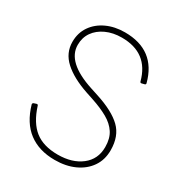

<svg xmlns="http://www.w3.org/2000/svg" viewBox="-179 -869 937 1004"><g transform="rotate(30 289.5 -367.0)"><path d="M298 14Q203 14 140 -33.5Q77 -81 49 -178Q48 -185 55 -188L70 -193Q78 -195 80 -187Q108 -99 159.5 -58.5Q211 -18 298 -18Q385 -18 439.5 -60.5Q494 -103 494 -176Q494 -228 472 -261.5Q450 -295 409.5 -318Q369 -341 312 -360L267 -375Q173 -407 121.5 -454Q70 -501 70 -568Q70 -622 98 -662.5Q126 -703 174.5 -725.5Q223 -748 284 -748Q468 -748 514 -574Q516 -566 508 -564L492 -560Q484 -558 482 -566Q442 -716 284 -716Q231 -716 189.5 -697Q148 -678 125 -645Q102 -612 102 -568Q102 -463 277 -406L323 -391Q428 -357 477.5 -309Q527 -261 527 -176Q527 -118 497.5 -75.5Q468 -33 416.5 -9.5Q365 14 298 14Z"/></g></svg>

Font: LINE Seed Sans App Thin
Style: Regular
Weight: 250
Designer: LINE VX Design & Dalton Maag Ltd & Sandoll Inc
Foundry: Dalton Maag Ltd
Version: Version 1.003